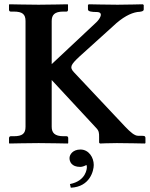

<svg xmlns="http://www.w3.org/2000/svg" viewBox="-20 -667 700 895"><path d="M221 -76V-294L427 -72C442 -57 442 -47 442 -28V-2L446 2C446 2 489 0 525 0C563 0 655 2 655 2L658 0V-22C658 -30 657 -34 642 -34H624C607 -34 588 -51 563 -77L324 -331C304 -353 308 -364 351 -404L506 -544C551 -587 589 -606 620 -611C637 -612 650 -614 650 -623V-644L645 -647C645 -647 563 -645 528 -645C489 -645 394 -647 394 -647L390 -644V-623C390 -613 409 -611 430 -611C468 -611 443 -576 429 -563L221 -368V-569C221 -597 234 -613 275 -613H290C294 -613 297 -616 297 -621V-645L295 -647C295 -647 196 -645 160 -645C121 -645 24 -647 24 -647L22 -645V-621C22 -616 26 -613 30 -613H44C84 -613 99 -601 99 -569V-76C99 -44 84 -32 44 -32H30C26 -32 22 -29 22 -23V0L24 2C24 2 121 0 160 0C196 0 296 2 296 2L298 0V-23C298 -29 295 -32 290 -32H276C235 -32 221 -48 221 -76ZM355 30C319 30 304 54 304 70C304 86 313 111 354 111C362 111 372 108 383 102C384 105 385 108 385 112C385 118 382 176 306 191L310 208C400 204 417 128 417 102C417 67 394 30 355 30Z"/></svg>

Font: Libertinus Serif Semibold
Style: Regular
Weight: 600
Designer: Philipp H. Poll, Khaled Hosny
Foundry: Caleb Maclennan
Version: Version 7.050;RELEASE